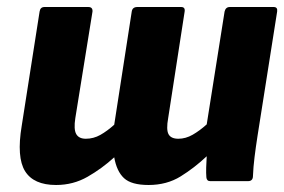

<svg xmlns="http://www.w3.org/2000/svg" viewBox="-20 -517 811 548"><path d="M140 11Q76 11 51.5 -28.5Q27 -68 42 -158L93 -484Q95 -497 107 -497H232Q245 -497 244 -484L195 -180Q190 -148 197.5 -134.5Q205 -121 225 -121Q247 -121 266.5 -132Q286 -143 306 -161L356 -484Q358 -497 372 -497H497Q509 -497 507 -484L460 -180Q454 -147 461 -134Q468 -121 489 -121Q510 -121 530 -132.5Q550 -144 570 -162L621 -484Q624 -497 636 -497H761Q773 -497 771 -484L715 -129Q710 -97 706.5 -68.5Q703 -40 702 -15Q702 0 688 0H580Q570 0 569 -11Q568 -23 568.5 -39Q569 -55 570 -71Q535 -38 495.5 -13.5Q456 11 404 11Q355 11 334 -8.5Q313 -28 306 -68Q271 -36 230 -12.5Q189 11 140 11Z"/></svg>

Font: Sofia Sans Semi Condensed Black
Style: Italic
Weight: 900
Italic angle: -9°
Version: Version 4.100